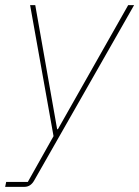

<svg xmlns="http://www.w3.org/2000/svg" viewBox="-44 -526 541 746"><path d="M181 -24 454 -506H477L89 175Q75 200 51 200H-24L-20 181H64L164 3L73 -506H93L178 -24Z"/></svg>

Font: IBM Plex Sans Thin
Style: Italic
Weight: 100
Italic angle: -11.31°
Designer: Mike Abbink, Paul van der Laan, Pieter van Rosmalen
Foundry: Bold Monday
Version: Version 3.0